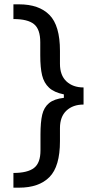

<svg xmlns="http://www.w3.org/2000/svg" viewBox="-20 -733 468 887"><path d="M257 -81V-141Q257 -194 287 -222Q317 -250 366 -250V-329Q317 -329 287 -357Q257 -385 257 -438V-498Q257 -615 208.5 -664Q160 -713 68 -713H42V-645Q108 -645 137 -621.5Q166 -598 166 -538V-478Q166 -420 174.5 -385Q183 -350 206.5 -328Q230 -306 275 -297V-281Q230 -276 206.5 -256.5Q183 -237 175 -203Q167 -169 167 -111V-38Q167 20 137 43Q107 66 42 66V134H68Q160 134 208.5 85Q257 36 257 -81Z"/></svg>

Font: Voces
Style: Regular
Weight: 400
Designer: Ana Paula Megda, Pablo Ugerman
Foundry: Ana Paula Megda, Pablo Ugerman
Version: Version 1.100